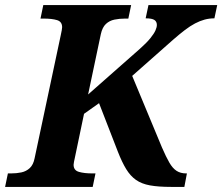

<svg xmlns="http://www.w3.org/2000/svg" viewBox="-43 -734 873 754"><path d="M-23 0 -12 -53H1Q22 -53 41 -57Q60 -61 74 -74Q88 -87 93 -113L195 -593Q198 -607 199.5 -615Q201 -623 201 -627Q201 -649 181 -655Q161 -661 129 -661H116L127 -714H472L461 -661H448Q426 -661 406.5 -657Q387 -653 373 -640Q359 -627 353 -600L303 -363L506 -542Q533 -566 547.5 -584Q562 -602 567.5 -614.5Q573 -627 573 -636Q573 -649 563.5 -655.5Q554 -662 529 -662L540 -714H810L799 -662Q779 -662 760.5 -657Q742 -652 723 -642Q704 -632 683 -616Q662 -600 638 -579L423 -389L462 -470L593 -155Q609 -118 622 -95.5Q635 -73 650.5 -63Q666 -53 688 -53H691L681 0H629Q579 0 546 -6Q513 -12 491 -27.5Q469 -43 452.5 -70Q436 -97 420 -138L330 -370L404 -370L287 -287L250 -110Q249 -105 247.5 -98Q246 -91 246 -87Q246 -65 267 -59Q288 -53 319 -53H332L321 0Z"/></svg>

Font: Noto Serif
Style: Italic
Weight: 400
Italic angle: -12°
Designer: Monotype Design Team
Foundry: Monotype Imaging Inc.
Version: Version 2.013